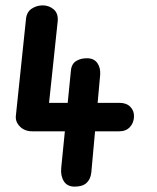

<svg xmlns="http://www.w3.org/2000/svg" viewBox="-20 -695 586 715"><path d="M258 0Q230 0 217.5 -20.5Q205 -41 208 -70L244 -431Q246 -457 264 -468Q282 -479 307 -478Q331 -477 343 -459.5Q355 -442 353 -416L320 -52Q317 -27 302 -13.5Q287 0 258 0ZM100 -206Q72 -206 54.5 -223.5Q37 -241 39 -263L77 -626Q80 -651 98.5 -663Q117 -675 139 -675Q162 -675 179.5 -660.5Q197 -646 195 -617L159 -277L127 -312H425Q451 -312 465.5 -297Q480 -282 479 -260Q478 -237 463.5 -221.5Q449 -206 424 -206Z"/></svg>

Font: Edu SA Beginner
Style: Bold
Weight: 700
Version: Version 1.003